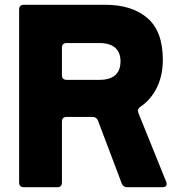

<svg xmlns="http://www.w3.org/2000/svg" viewBox="-20 -783 748 803"><path d="M80 0Q60 0 60 -20V-743Q60 -763 80 -763H420Q532 -763 596.5 -707.5Q661 -652 661 -533Q661 -468 636.5 -417.5Q612 -367 568 -337Q557 -330 557 -320Q557 -316 559 -310L675 -23Q677 -17 677 -14Q677 0 659 0H512Q495 0 489 -16L390 -278Q384 -294 367 -294H259Q239 -294 239 -274V-20Q239 0 219 0ZM395 -449Q484 -449 484 -527Q484 -564 461.5 -583.5Q439 -603 395 -603H259Q239 -603 239 -583V-469Q239 -449 259 -449Z"/></svg>

Font: Open Sauce Two Black
Style: Regular
Weight: 900
Designer: Alfredo Marco Pradil
Foundry: Creative Sauce Fz LLC
Version: Version 1.477